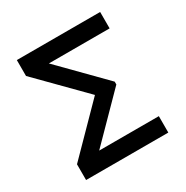

<svg xmlns="http://www.w3.org/2000/svg" viewBox="-164 -859 969 998"><g transform="rotate(-30 320.0 -360.0)"><path d="M70 0H563.5V-98.5H205.5L454.5 -351.5V-368.5L205.5 -621.5H570V-720H70V-624.5L331 -360L70 -94.5Z"/></g></svg>

Font: Eudonet SemiBold
Style: Regular
Weight: 600
Designer: Mikhail Sharanda
Foundry: Mikhail Sharanda
Version: Version 4.503;Glyphs 3.1.2 (3151)